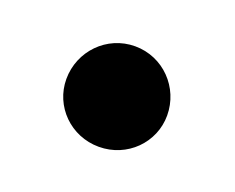

<svg xmlns="http://www.w3.org/2000/svg" viewBox="-47 -571 395 323"><g transform="rotate(20 150.0 -409.0)"><path d="M150 -318.6C200.5 -318.6 240.2 -358.5 240.2 -407.3C240.2 -457.2 200.5 -498.5 150 -498.5C99.5 -498.5 59.8 -457.2 59.8 -407.3C59.8 -358.5 99.5 -318.6 150 -318.6Z"/></g></svg>

Font: Source Serif Variable
Style: Regular
Weight: 389
Designer: Frank Grießhammer
Foundry: Adobe Systems Incorporated
Version: Version 3.001;hotconv 1.0.111;makeotfexe 2.5.65597